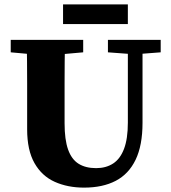

<svg xmlns="http://www.w3.org/2000/svg" viewBox="-20 -839 779 877"><path d="M364 18Q289 18 230 -8.5Q171 -35 137.5 -94Q104 -153 104 -248V-359Q104 -408 104 -457.5Q104 -507 103.5 -557.5Q103 -608 102 -657H277Q276 -609 275.5 -559Q275 -509 275 -459Q275 -409 275 -359V-276Q275 -201 291 -156Q307 -111 339 -91Q371 -71 419 -71Q464 -71 496.5 -92Q529 -113 546.5 -159Q564 -205 564 -279V-657H631V-278Q631 -175 599.5 -109.5Q568 -44 508.5 -13Q449 18 364 18ZM29 -600V-657H360V-600L214 -587H173ZM473 -600V-657H714V-600L610 -592H581ZM268 -729V-819H564V-729Z"/></svg>

Font: Source Serif 4 18pt
Style: Bold
Weight: 700
Designer: Frank Grießhammer
Foundry: Adobe Systems Incorporated
Version: Version 4.004;hotconv 1.0.116;makeotfexe 2.5.65601